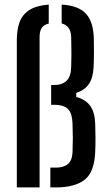

<svg xmlns="http://www.w3.org/2000/svg" viewBox="-20 -819 480 839"><path d="M200 0V-86.5H223.5Q258 -86.5 276.8 -102.2Q295.5 -118 297 -154.5Q299.5 -217.5 297 -275.5Q295.5 -327 275.5 -344Q255.5 -361 220 -361H203.5V-447.5H217Q252 -447.5 271.2 -466.5Q290.5 -485.5 291 -527Q292 -555 292 -573.2Q292 -591.5 291.8 -610.2Q291.5 -629 291 -657.5Q289.5 -706.5 249.5 -716.5V-799Q323.5 -794.5 356.2 -758.5Q389 -722.5 390 -647Q390.5 -613.5 390.5 -586.5Q390.5 -559.5 389 -526Q386.5 -477.5 367.8 -451Q349 -424.5 313 -413V-395.5Q353.5 -384.5 373.8 -357Q394 -329.5 396 -279Q397 -249 397.2 -218.8Q397.5 -188.5 396 -153.5Q392 -65.5 349 -32.8Q306 0 223.5 0ZM53.5 0V-644.5Q53.5 -689 65.5 -722Q77.5 -755 107.8 -774.8Q138 -794.5 193 -799V-716Q170 -710.5 161.5 -695.8Q153 -681 153 -658.5V0Z"/></svg>

Font: Big Shoulders Stencil Text SemiBold
Style: Regular
Weight: 600
Designer: Patric King
Foundry: XO Type Co
Version: Version 1.000